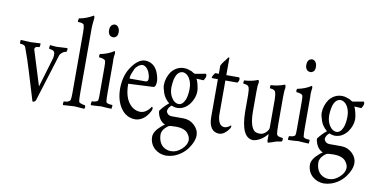

<svg xmlns="http://www.w3.org/2000/svg" viewBox="-79 -890 2566 1304"><g transform="rotate(10 1204.0 -238.0)"><path d="M13.7 -415 81.1 -411.6Q81.1 -411.6 84.5 -411.6Q115.2 -413.6 149.4 -415Q150.9 -406.7 149.4 -398.4L147.5 -388.7Q128.4 -388.2 121.6 -384.3Q114.3 -374 113.8 -369.6L189.9 -125L251 -330.1Q251.5 -335 252.7 -340.6Q253.9 -346.2 253.2 -363.3Q252.4 -380.4 232.9 -385.3Q228 -386.7 215.3 -388.7Q211.9 -390.6 212.9 -401.4L215.3 -415Q253.9 -410.6 265.6 -411.1Q270 -411.1 271 -411.6L334 -415Q338.9 -408.2 335.9 -398.7Q333 -389.2 332.5 -388.7Q318.4 -387.7 306.2 -378.2Q293.9 -368.7 289.1 -359.4Q201.2 -80.1 186.5 -29.8Q183.1 -21.5 175 -17.8Q167 -14.2 163.6 -18.1Q127.4 -134.8 106 -208Q84.5 -281.2 51.3 -371.6Q45.4 -388.7 13.7 -388.7Q9.3 -401.4 13.7 -415Z M473.6 -663.6Q479.5 -661.1 479.5 -647.9Q473.6 -597.7 473.6 -577.6V-137.2Q473.6 -85.4 476.6 -70.8Q480.5 -60.1 513.7 -54.2H519Q524.4 -46.9 522.9 -39.3Q521.5 -31.7 519 -28.8Q461.9 -33.7 446.8 -33.7Q446.8 -33.7 373 -28.8Q369.1 -34.2 371.1 -43L373 -54.2Q393.6 -54.2 404.8 -60.1Q416 -65.9 417.5 -70.8Q421.9 -86.9 421.4 -119.6V-538.6Q421.4 -573.2 416.5 -589.4Q410.6 -602.5 375 -602.5Q373 -604.5 374 -613.8L376.5 -627.4Q425.8 -635.3 473.6 -663.6Z M592.3 -588.4Q593.8 -624.5 625 -628.9Q645 -627.4 653.8 -607.4Q658.7 -599.6 659.2 -581.5Q659.2 -579.6 658.7 -577.6Q658.2 -557.6 647 -548.8Q635.7 -540 625 -541.5Q604.5 -543 597.2 -560.5Q591.3 -570.8 592.3 -583.5ZM655.3 -391.6 656.2 -377.9V-166.5Q656.2 -115.2 659.2 -100.6Q664.6 -89.8 692.9 -87.9H701.7Q705.1 -83 703.1 -76.2Q701.2 -66.9 701.7 -61L677.2 -62L649.9 -63.5L639.2 -64.5H635.7Q634.3 -64.5 630.4 -65.4Q622.1 -63.5 560.1 -61Q555.2 -67.9 557.6 -75Q560.1 -82 560.1 -87.9Q591.3 -88.4 602.1 -100.6Q605.5 -111.8 605 -138.7V-329.1Q605 -364.7 602.1 -374.5Q595.2 -388.2 559.1 -390.6Q553.2 -399.4 559.1 -413.6Q613.3 -423.8 653.8 -450.7Q659.2 -448.7 659.2 -436Q655.3 -410.6 655.3 -391.6Z M787.1 -284.7H898.9Q914.6 -286.6 914.3 -306.4Q914.1 -326.2 903.3 -353Q885.7 -387.2 859.4 -391.1Q843.3 -390.1 827.9 -377.7Q812.5 -365.2 807.1 -353L793.9 -321.8Q788.1 -307.6 787.1 -296.4Q786.1 -285.2 787.1 -284.7ZM824.2 -109.9Q855 -75.2 897.9 -74.7Q939 -76.2 969.7 -123.5Q975.6 -120.1 976.1 -111.3Q976.1 -105 971.7 -94.7Q954.1 -59.1 927.7 -38.6Q900.4 -19 871.6 -18.6Q809.1 -19.5 772.2 -72.8Q735.4 -126 734.9 -207Q735.4 -287.6 770 -345.7Q818.4 -422.9 870.6 -423.3Q931.2 -421.9 958 -361.8Q972.7 -325.7 973.6 -296.9Q972.7 -259.3 956.5 -256.8Q864.7 -251.5 783.7 -248.5V-242.2Q784.7 -153.8 824.2 -109.9Z M1134.8 -390.1Q1081.1 -386.7 1076.7 -278.3V-272.5Q1077.1 -231.4 1097.2 -201.9Q1117.2 -172.4 1144 -171.9Q1171.9 -171.9 1188.5 -211.9Q1189.5 -213.4 1189.5 -213.9Q1200.2 -246.1 1200.2 -288.1Q1200.2 -330.1 1181.2 -360.4Q1161.1 -389.6 1134.8 -390.1ZM1254.9 55.2Q1253.9 31.7 1232.9 7.8Q1209 -16.6 1158.7 -17.6Q1156.7 -17.6 1154.8 -17.6Q1108.4 -17.6 1101.6 -11.2Q1075.2 8.3 1066.9 25.4Q1058.6 42.5 1059.6 50.3Q1060.1 105 1092.3 132.8Q1116.7 152.3 1150.9 152.3Q1151.4 151.9 1151.9 151.9Q1186.5 151.9 1220.5 121.6Q1254.4 91.3 1254.9 55.2ZM1100.1 -153.8Q1077.1 -136.2 1074.7 -111.8Q1075.7 -102.5 1085 -92.3Q1096.2 -82 1114.7 -82H1195.8Q1239.7 -81.1 1271.5 -50.3Q1302.2 -20 1301.8 17.6Q1301.8 59.1 1265.1 110.4Q1228.5 158.7 1170.9 179.2Q1144 187.5 1120.1 188Q1074.7 187 1041 158.2Q1006.3 126 1005.9 76.7Q1006.8 39.1 1057.6 -3.9Q1066.9 -12.2 1077.6 -18.1Q1049.8 -31.2 1036.4 -56.6Q1022.9 -82 1022.5 -104.5Q1048.3 -139.6 1080.6 -165.5Q1046.9 -193.4 1035.2 -229Q1023.4 -264.6 1023.4 -281.2Q1023.9 -333 1054.2 -376.5Q1089.4 -418.9 1139.6 -418.9Q1158.7 -418.9 1169.4 -414.6Q1184.1 -408.7 1194.8 -405.8Q1205.1 -397 1217.3 -393.6L1291 -406.7Q1296.9 -403.8 1296.9 -394Q1296.9 -384.3 1292 -375.5L1283.7 -360.4L1237.3 -362.8L1234.9 -361.3Q1240.7 -353 1247.8 -324.7Q1254.9 -296.4 1254.9 -277.8Q1254.4 -233.4 1224.1 -190.9Q1188.5 -145 1138.7 -144.5Q1117.7 -145 1100.1 -153.8Z M1449.7 -21.5Q1380.4 -23.4 1377.9 -119.6V-384.8H1338.4Q1333 -390.1 1335.2 -392.8Q1337.4 -395.5 1337.4 -397Q1338.9 -398.4 1340.3 -402.8Q1341.3 -405.8 1343.3 -408.7L1349.6 -417Q1351.1 -418.9 1352.5 -421.9H1377.9V-478.5Q1389.6 -500.5 1399.2 -511.5Q1408.7 -522.5 1410.2 -524.9Q1411.6 -527.3 1412.6 -529.1Q1413.6 -530.8 1415 -532.2Q1416.5 -533.7 1417.5 -535.2Q1418.5 -536.6 1420.4 -540.5Q1420.4 -540.5 1423.3 -542.5Q1429.2 -545.4 1429.7 -539.6V-421.9H1518.6Q1522.9 -418 1522.7 -407.7Q1522.5 -397.5 1513.2 -384.8H1429.7V-146.5Q1434.1 -73.7 1476.6 -71.3Q1498.5 -71.3 1520.5 -91.3Q1525.9 -85 1520.5 -74.7V-73.7L1519.5 -71.3Q1486.8 -22.5 1449.7 -21.5Z M1684.6 -18.6Q1601.1 -20.5 1598.6 -200.2V-315.9Q1598.6 -351.1 1592.3 -368.2Q1585.4 -383.8 1554.2 -384.8Q1551.3 -388.7 1552.7 -396Q1554.2 -403.3 1554.2 -407.2Q1607.9 -410.2 1648.4 -427.2Q1655.3 -427.2 1655.3 -407.2Q1649.9 -393.6 1650.4 -343.8V-211.4Q1650.9 -104.5 1687.5 -77.6Q1701.2 -69.8 1722.2 -69.8Q1722.7 -70.3 1723.6 -69.8Q1745.6 -69.8 1763.9 -88.1Q1782.2 -106.4 1782.2 -120.6V-315.9Q1782.2 -348.1 1774.9 -368.2Q1768.1 -383.8 1738.3 -384.8Q1733.9 -390.1 1736.1 -398.2Q1738.3 -406.2 1738.3 -407.2Q1792 -410.2 1832 -427.2Q1838.9 -427.2 1839.8 -404.3Q1835.4 -393.1 1835 -343.8V-153.3Q1835 -102.5 1839.8 -83.5Q1844.7 -70.8 1877 -68.4Q1878.9 -67.9 1881.8 -66.4Q1882.8 -63.5 1882.8 -56.4Q1882.8 -49.3 1880.9 -47.4Q1879.9 -46.4 1877 -42.5Q1844.7 -39.1 1824.7 -30.3L1787.6 -18.6Q1783.7 -22 1782.2 -30.3V-71.8L1781.7 -77.6Q1758.8 -48.8 1731.4 -33.9Q1704.1 -19 1684.6 -18.6Z M1952.6 -588.4Q1954.1 -624.5 1985.4 -628.9Q2005.4 -627.4 2014.2 -607.4Q2019 -599.6 2019.5 -581.5Q2019.5 -579.6 2019 -577.6Q2018.6 -557.6 2007.3 -548.8Q1996.1 -540 1985.4 -541.5Q1964.8 -543 1957.5 -560.5Q1951.7 -570.8 1952.6 -583.5ZM2015.6 -391.6 2016.6 -377.9V-166.5Q2016.6 -115.2 2019.5 -100.6Q2024.9 -89.8 2053.2 -87.9H2062Q2065.4 -83 2063.5 -76.2Q2061.5 -66.9 2062 -61L2037.6 -62L2010.3 -63.5L1999.5 -64.5H1996.1Q1994.6 -64.5 1990.7 -65.4Q1982.4 -63.5 1920.4 -61Q1915.5 -67.9 1918 -75Q1920.4 -82 1920.4 -87.9Q1951.7 -88.4 1962.4 -100.6Q1965.8 -111.8 1965.3 -138.7V-329.1Q1965.3 -364.7 1962.4 -374.5Q1955.6 -388.2 1919.4 -390.6Q1913.6 -399.4 1919.4 -413.6Q1973.6 -423.8 2014.2 -450.7Q2019.5 -448.7 2019.5 -436Q2015.6 -410.6 2015.6 -391.6Z M2223.1 -390.1Q2169.4 -386.7 2165 -278.3V-272.5Q2165.5 -231.4 2185.5 -201.9Q2205.6 -172.4 2232.4 -171.9Q2260.3 -171.9 2276.9 -211.9Q2277.8 -213.4 2277.8 -213.9Q2288.6 -246.1 2288.6 -288.1Q2288.6 -330.1 2269.5 -360.4Q2249.5 -389.6 2223.1 -390.1ZM2343.3 55.2Q2342.3 31.7 2321.3 7.8Q2297.4 -16.6 2247.1 -17.6Q2245.1 -17.6 2243.2 -17.6Q2196.8 -17.6 2189.9 -11.2Q2163.6 8.3 2155.3 25.4Q2147 42.5 2147.9 50.3Q2148.4 105 2180.7 132.8Q2205.1 152.3 2239.3 152.3Q2239.7 151.9 2240.2 151.9Q2274.9 151.9 2308.8 121.6Q2342.8 91.3 2343.3 55.2ZM2188.5 -153.8Q2165.5 -136.2 2163.1 -111.8Q2164.1 -102.5 2173.3 -92.3Q2184.6 -82 2203.1 -82H2284.2Q2328.1 -81.1 2359.9 -50.3Q2390.6 -20 2390.1 17.6Q2390.1 59.1 2353.5 110.4Q2316.9 158.7 2259.3 179.2Q2232.4 187.5 2208.5 188Q2163.1 187 2129.4 158.2Q2094.7 126 2094.2 76.7Q2095.2 39.1 2146 -3.9Q2155.3 -12.2 2166 -18.1Q2138.2 -31.2 2124.8 -56.6Q2111.3 -82 2110.8 -104.5Q2136.7 -139.6 2168.9 -165.5Q2135.3 -193.4 2123.5 -229Q2111.8 -264.6 2111.8 -281.2Q2112.3 -333 2142.6 -376.5Q2177.7 -418.9 2228 -418.9Q2247.1 -418.9 2257.8 -414.6Q2272.5 -408.7 2283.2 -405.8Q2293.5 -397 2305.7 -393.6L2379.4 -406.7Q2385.3 -403.8 2385.3 -394Q2385.3 -384.3 2380.4 -375.5L2372.1 -360.4L2325.7 -362.8L2323.2 -361.3Q2329.1 -353 2336.2 -324.7Q2343.3 -296.4 2343.3 -277.8Q2342.8 -233.4 2312.5 -190.9Q2276.9 -145 2227.1 -144.5Q2206.1 -145 2188.5 -153.8Z"/></g></svg>

Font: AMoshref-Thulth
Style: Regular
Weight: 400
Designer: Ali Moshref
Foundry: Ali Moshref
Version: Version 0.1